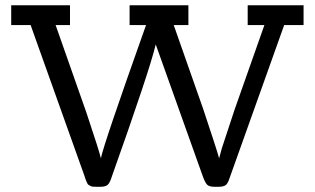

<svg xmlns="http://www.w3.org/2000/svg" viewBox="-20 -715 1207 735"><path d="M22.9 -619.1V-694.8H248V-619.1H192.9L311 -283.2Q361.8 -131.3 366.2 -108.9Q375 -157.7 539.1 -619.1H476.1V-694.8H701.2V-619.1H645L757.8 -297.9Q813 -132.8 818.8 -108.9L829.1 -147L877.9 -294.9L992.2 -619.1H928.2V-694.8H1142.1V-619.1H1067.9L856.9 -27.8Q851.1 -10.7 842.5 -5.4Q834 0 816.9 0H800.8Q781.7 0 773.9 -7.1Q766.1 -14.2 757.8 -36.1L576.2 -544.9Q553.2 -446.8 403.8 -26.9Q397.9 -10.7 389.4 -5.4Q380.9 0 365.2 0H347.2Q340.3 0 334.7 -0.5Q329.1 -1 325 -3.9Q320.8 -6.8 318.4 -7.8Q315.9 -8.8 313.5 -14.9Q311 -21 310.1 -22.5Q309.1 -23.9 306.2 -32.5Q303.2 -41 303.2 -42L97.2 -619.1Z"/></svg>

Font: CMU Concrete
Style: Bold
Weight: 700
Version: Version 0.7.0